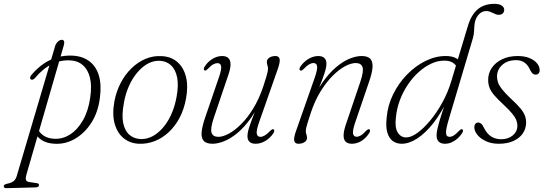

<svg xmlns="http://www.w3.org/2000/svg" viewBox="-100 -740 2830 999"><path d="M231.5 -502.5 37 170Q32.5 186 34.8 195.5Q37 205 54 207.5L88.5 212.5Q96 213 99.5 216Q103 219 103 223.5Q103 228 99 231.2Q95 234.5 87.5 235L-65 239Q-72.5 239.5 -76.5 236.8Q-80.5 234 -80.5 229.5Q-80.5 225 -77.2 222Q-74 219 -67 217Q-49.5 213.5 -39 208.5Q-28.5 203.5 -22.5 195.8Q-16.5 188 -13 176L187 -500.5Q188.5 -506.5 191.5 -511.5Q194.5 -516.5 198 -520.5Q201.5 -524.5 205.5 -527.2Q209.5 -530 213.8 -531.5Q218 -533 221.5 -533Q230.5 -533 233.2 -525.2Q236 -517.5 231.5 -502.5ZM82 -334Q76.5 -328 71.2 -326Q66 -324 61 -326.5Q56 -330 56.8 -336.5Q57.5 -343 63 -349.5Q94 -386 128 -409Q162 -432 199.5 -442.2Q237 -452.5 278.5 -450.5Q330 -447.5 365 -421.2Q400 -395 414.5 -346.8Q429 -298.5 419.5 -229Q410 -155 375 -100.8Q340 -46.5 290.2 -17.8Q240.5 11 185.5 8Q144.5 6.5 116.2 -11.5Q88 -29.5 74 -66.5L93 -75Q105.5 -48.5 127.5 -34Q149.5 -19.5 182.5 -18Q225 -15.5 264 -40Q303 -64.5 331.2 -113.5Q359.5 -162.5 369.5 -232.5Q378.5 -295 367.8 -336.8Q357 -378.5 331.5 -400.8Q306 -423 270 -425.5Q218.5 -429.5 171.8 -407.2Q125 -385 82 -334Z M740.5 -448Q789 -446 821.8 -418.2Q854.5 -390.5 867.2 -341.8Q880 -293 868 -227.5Q858 -172 834.8 -127.8Q811.5 -83.5 778.2 -52.5Q745 -21.5 705.5 -6Q666 9.5 623.5 8Q578 6.5 544.5 -20Q511 -46.5 497 -95Q483 -143.5 495 -211.5Q505 -264.5 528 -308.5Q551 -352.5 584.2 -384.8Q617.5 -417 657.2 -433.8Q697 -450.5 740.5 -448ZM631.5 -16.5Q655 -15.5 678.8 -24.5Q702.5 -33.5 724.2 -52Q746 -70.5 764.5 -97.2Q783 -124 797 -158.8Q811 -193.5 818.5 -235Q830 -296.5 821.5 -337.8Q813 -379 789.5 -400.5Q766 -422 733 -423.5Q708.5 -425 684.5 -415.8Q660.5 -406.5 638.5 -387.2Q616.5 -368 597.8 -340.8Q579 -313.5 565.2 -278.8Q551.5 -244 544.5 -203.5Q532.5 -140 541.2 -99Q550 -58 574 -38Q598 -18 631.5 -16.5Z M1323.5 -67Q1327.5 -65 1327.2 -59.8Q1327 -54.5 1323.5 -48.5Q1307 -22.5 1281.5 -7.2Q1256 8 1230 8Q1209.5 8 1198.5 -2Q1187.5 -12 1187.5 -32Q1187.5 -45 1192.2 -63Q1197 -81 1206.8 -107.5Q1216.5 -134 1231.5 -172Q1246.5 -210 1266.5 -263L1273 -254Q1244 -181 1209 -130.8Q1174 -80.5 1137.8 -50Q1101.5 -19.5 1067.5 -5.8Q1033.5 8 1006 8Q972.5 8 959.2 -8Q946 -24 949.2 -54.2Q952.5 -84.5 967 -127L1039.5 -339Q1053.5 -379.5 1050.5 -395.5Q1047.5 -411.5 1031.5 -411.5Q1021.5 -411.5 1009.5 -405.2Q997.5 -399 981.5 -381.5Q975.5 -376 971.8 -373.8Q968 -371.5 964 -373.5Q960.5 -375.5 960.5 -380.8Q960.5 -386 964 -392Q979.5 -417.5 1004.5 -433Q1029.5 -448.5 1056 -448.5Q1077 -448.5 1088 -438Q1099 -427.5 1099.5 -406.5Q1100 -385.5 1089 -353L1012.5 -127Q993.5 -70.5 1000.8 -49.2Q1008 -28 1036.5 -28Q1059.5 -28 1090.5 -44.5Q1121.5 -61 1154.5 -93.8Q1187.5 -126.5 1217.8 -175.8Q1248 -225 1270 -290.5Q1280.5 -323 1285.8 -340.8Q1291 -358.5 1292.8 -367.5Q1294.5 -376.5 1294.5 -382.5Q1294.5 -392 1291.5 -400Q1288.5 -408 1288.5 -418Q1288.5 -431.5 1301.5 -440Q1314.5 -448.5 1333 -448.5Q1352 -448.5 1355 -432.5Q1358 -416.5 1344.5 -378.5L1249 -106.5Q1233 -62 1235.8 -45Q1238.5 -28 1255 -28Q1265 -28 1277 -34.8Q1289 -41.5 1306.5 -59.5Q1311.5 -64.5 1315.8 -66.8Q1320 -69 1323.5 -67Z M1462 -373.5Q1458 -375.5 1458.2 -380.8Q1458.5 -386 1462 -392Q1479.5 -418.5 1505 -433.5Q1530.5 -448.5 1555.5 -448.5Q1576.5 -448.5 1587.5 -438.5Q1598.5 -428.5 1598.5 -408Q1598.5 -395.5 1593.8 -377.2Q1589 -359 1579.2 -332.5Q1569.5 -306 1554.5 -268Q1539.5 -230 1519.5 -177.5L1513 -186.5Q1542 -259.5 1577 -309.5Q1612 -359.5 1648.5 -390.2Q1685 -421 1719.2 -434.8Q1753.5 -448.5 1781 -448.5Q1815 -448.5 1828 -432.5Q1841 -416.5 1838 -386.2Q1835 -356 1820 -313.5L1747.5 -101Q1734 -60.5 1737 -44.5Q1740 -28.5 1755.5 -28.5Q1765.5 -28.5 1777 -35Q1788.5 -41.5 1805 -59.5Q1810.5 -64.5 1814.2 -66.8Q1818 -69 1821.5 -67Q1825.5 -65 1825.2 -60Q1825 -55 1822 -49Q1804.5 -21.5 1780.8 -6.8Q1757 8 1731 8Q1710.5 8 1699.2 -2.2Q1688 -12.5 1687.8 -33.8Q1687.5 -55 1698 -87.5L1774.5 -313.5Q1793.5 -370 1786.2 -391Q1779 -412 1750.5 -412Q1727.5 -412 1696.2 -395.8Q1665 -379.5 1631.8 -346.5Q1598.5 -313.5 1568 -264.5Q1537.5 -215.5 1516 -149.5Q1505.5 -117.5 1500 -99.8Q1494.5 -82 1492.8 -73Q1491 -64 1491 -58Q1491 -48.5 1494.2 -40.5Q1497.5 -32.5 1497.5 -22.5Q1497.5 -9 1484.5 -0.5Q1471.5 8 1452.5 8Q1434 8 1430.8 -8Q1427.5 -24 1441.5 -62L1537 -334Q1552.5 -378.5 1550 -395.2Q1547.5 -412 1531 -412Q1520.5 -412 1508.2 -405Q1496 -398 1480 -381Q1474.5 -375.5 1470.2 -373.5Q1466 -371.5 1462 -373.5Z M2305 -400 2280.5 -386Q2271 -404.5 2255 -414.5Q2239 -424.5 2211 -424.5Q2177 -424.5 2143 -408.5Q2109 -392.5 2078 -364.5Q2047 -336.5 2021.8 -299Q1996.5 -261.5 1980.5 -218.5Q1964.5 -175.5 1960 -130Q1953.5 -76.5 1969.2 -50.8Q1985 -25 2013.5 -25Q2039.5 -25 2072.5 -49Q2105.5 -73 2139.8 -114.5Q2174 -156 2202.8 -208.8Q2231.5 -261.5 2248.5 -319L2334 -603.5Q2351.5 -662.5 2385.2 -691.2Q2419 -720 2472 -720Q2497.5 -720 2510.5 -711Q2523.5 -702 2523.5 -689.5Q2523.5 -678.5 2516.5 -670.8Q2509.5 -663 2495.5 -663Q2486.5 -663 2479 -666Q2471.5 -669 2464 -672.8Q2456.5 -676.5 2448.2 -679.5Q2440 -682.5 2430 -682.5Q2408 -682.5 2391.5 -665Q2375 -647.5 2370.5 -622Q2369 -613.5 2368.2 -606Q2367.5 -598.5 2367.2 -591Q2367 -583.5 2366.5 -575.5Q2366 -567.5 2364.5 -558.8Q2363 -550 2360 -539.5L2235.5 -120.5Q2220 -69.5 2220.8 -48.8Q2221.5 -28 2239 -28Q2249.5 -28 2261 -35Q2272.5 -42 2288.5 -59.5Q2293 -64 2297.2 -66.5Q2301.5 -69 2305.5 -67Q2309 -65 2309 -60.2Q2309 -55.5 2305.5 -49Q2295 -32 2280.5 -19.2Q2266 -6.5 2249.5 0.8Q2233 8 2215.5 8Q2194.5 8 2183 -2.8Q2171.5 -13.5 2171.5 -36Q2171.5 -49 2176 -69.5Q2180.5 -90 2192.2 -128.5Q2204 -167 2225 -232L2234.5 -233Q2197 -153 2154.8 -99.5Q2112.5 -46 2070.2 -19Q2028 8 1990 8Q1963.5 8 1943.8 -6.2Q1924 -20.5 1915.2 -50.8Q1906.5 -81 1912 -129.5Q1917.5 -192.5 1945.8 -249.8Q1974 -307 2017.5 -351.8Q2061 -396.5 2113.2 -422.5Q2165.5 -448.5 2219 -448.5Q2244.5 -448.5 2262 -442Q2279.5 -435.5 2290 -424.8Q2300.5 -414 2305 -400Z M2507 -15.5Q2545 -15.5 2568.5 -35.8Q2592 -56 2592 -86Q2592 -100.5 2586.2 -115.2Q2580.5 -130 2565 -149Q2549.5 -168 2520.5 -195Q2488.5 -224.5 2471 -245.2Q2453.5 -266 2446.8 -284.2Q2440 -302.5 2440 -325Q2440 -359 2459 -387Q2478 -415 2512.8 -431.8Q2547.5 -448.5 2594 -448.5Q2629.5 -448.5 2655.2 -437.8Q2681 -427 2694.5 -410.2Q2708 -393.5 2708 -375Q2708 -363.5 2702.2 -357.5Q2696.5 -351.5 2687 -351.5Q2678.5 -351.5 2671.5 -357.2Q2664.5 -363 2657.5 -378Q2646.5 -402 2629 -414.5Q2611.5 -427 2585 -427Q2540.5 -427 2513.2 -402.2Q2486 -377.5 2486 -342Q2486 -326.5 2491.5 -310.5Q2497 -294.5 2512.5 -275Q2528 -255.5 2557.5 -227.5Q2590 -197.5 2607.5 -176.5Q2625 -155.5 2631.2 -138.2Q2637.5 -121 2637.5 -101.5Q2637 -70 2619.8 -45.2Q2602.5 -20.5 2570.8 -6.2Q2539 8 2495 8Q2458 8 2429.2 -5Q2400.5 -18 2384.2 -38Q2368 -58 2368 -78Q2368 -89 2373.5 -95.8Q2379 -102.5 2388 -102.5Q2396 -102.5 2403.5 -96.5Q2411 -90.5 2417.5 -76Q2433.5 -43.5 2456.2 -29.5Q2479 -15.5 2507 -15.5Z"/></svg>

Font: Fraunces 72pt Soft Wonky ExtraLight
Style: Italic
Weight: 250
Italic angle: -16°
Version: Version 1.000;[b76b70a41]